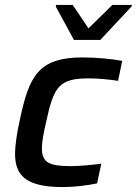

<svg xmlns="http://www.w3.org/2000/svg" viewBox="-20 -751 555 779"><path d="M206 -725 280 -589H387L514 -725L515 -731H436L339 -636L275 -731H208ZM236 8C283 8 337 1 374 -7L391 -87C355 -82 304 -77 267 -77C182 -77 150 -90 150 -149C150 -174 156 -209 167 -255C198 -401 220 -433 341 -433C379 -433 428 -428 459 -423L476 -504C434 -512 371 -518 315 -518C134 -518 98 -440 61 -267C47 -207 41 -153 41 -128C41 -37 87 8 236 8Z"/></svg>

Font: Saira UNSAM Medium Italic
Style: Regular
Weight: 500
Italic angle: -12°
Designer: Hector Gatti with collaboration of the Omnibus-Type team
Foundry: Omnibus-Type
Version: Version 0.072;PS 000.072;hotconv 1.0.88;makeotf.lib2.5.64775